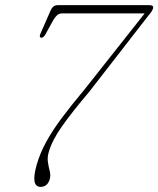

<svg xmlns="http://www.w3.org/2000/svg" viewBox="-20 -720 616 747"><path d="M174 -24.5Q165.5 7 138 7Q98.5 7 122.5 -78Q135 -122.5 158.8 -166.2Q182.5 -210 219.5 -259.8Q256.5 -309.5 308.5 -371.5L543 -668H223.5Q211 -668 203.5 -662Q196 -656 188 -643L156 -585Q149 -573 141 -573.5Q130.5 -574 138 -590.5L177 -679.5Q181.5 -689.5 188 -694.8Q194.5 -700 206.5 -700H560.5Q578.5 -700 575.5 -688Q573 -677.5 561 -664L328 -364Q261 -285 221.8 -229.5Q182.5 -174 169.5 -128Q163.5 -107 166.5 -88.5Q169.5 -70 173.5 -54Q177.5 -38 174 -24.5Z"/></svg>

Font: Fraunces 72pt Soft Thin
Style: Italic
Weight: 100
Italic angle: -16°
Version: Version 1.000;[0bf87f6ff]